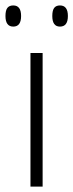

<svg xmlns="http://www.w3.org/2000/svg" viewBox="-30 -689 270 709"><path d="M127.4 0H82.5V-493.2H127.4ZM-9.8 -629.9Q-9.8 -650.9 -2.7 -659.9Q4.4 -668.9 19 -668.9Q47.9 -668.9 47.9 -629.9Q47.9 -590.8 19 -590.8Q-9.8 -590.8 -9.8 -629.9ZM163.1 -629.9Q163.1 -650.9 170.2 -659.9Q177.2 -668.9 191.4 -668.9Q220.7 -668.9 220.7 -629.9Q220.7 -590.8 191.4 -590.8Q163.1 -590.8 163.1 -629.9Z"/></svg>

Font: Bpm'online Open Sans Light
Style: Regular
Weight: 300
Foundry: Ascender Corporation
Version: Version 1.10